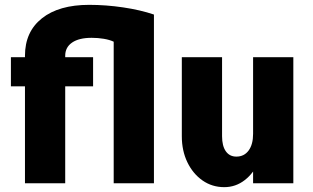

<svg xmlns="http://www.w3.org/2000/svg" viewBox="-20 -756 1290 792"><path d="M449 0V-696H615V0ZM83 0V-527H249V0ZM25 -400V-520H364V-400ZM83 -526Q83 -625 153 -680.5Q223 -736 348 -736L358 -600Q306 -600 277.5 -580.5Q249 -561 249 -526ZM449 -584Q432 -592 408 -596Q384 -600 358 -600L348 -736Q417 -736 488 -725.5Q559 -715 615 -696Z M1190 -520V0H1024V-520ZM896 -520V-193H730V-520ZM896 -194Q896 -154 911.5 -132Q927 -110 955 -110L905 16Q855 16 815.5 -11.5Q776 -39 753 -86.5Q730 -134 730 -194ZM1070 -204Q1070 -141 1048.5 -91.5Q1027 -42 989.5 -13Q952 16 905 16L955 -110Q987 -110 1005.5 -135Q1024 -160 1024 -204Z"/></svg>

Font: Akshar Light
Style: Regular
Weight: 300
Designer: Tall Chai
Foundry: Tall Chai
Version: Version 1.100